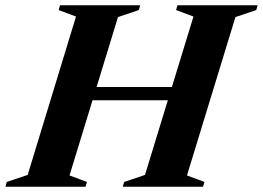

<svg xmlns="http://www.w3.org/2000/svg" viewBox="-56 -705 992 725"><path d="M206.5 -326.5 222 -376.5H679.5L663.5 -326.5ZM231 -642.5 165.5 -667 170.5 -685H473.5L468 -667L389.5 -640.5L206.5 -42.5L272.5 -18L267 0H-35.5L-30.5 -18L48.5 -44.5ZM674.5 -642.5 609 -667 614 -685H917L911.5 -667L833 -640.5L650 -42.5L716 -18L710.5 0H407.5L413 -18L491.5 -44.5Z"/></svg>

Font: Newsreader 36pt
Style: Bold Italic
Weight: 700
Italic angle: -17°
Designer: Hugues Gentile
Foundry: Production Type
Version: Version 1.003